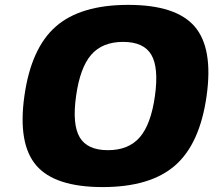

<svg xmlns="http://www.w3.org/2000/svg" viewBox="-20 -740 867 780"><path d="M501 -720.2Q695.3 -720.2 771 -632.1Q846.7 -543.9 819.3 -350.1Q792 -155.8 691.4 -67.9Q590.8 20 397 20Q202.6 20 127.2 -68.1Q51.8 -156.2 79.1 -350.1Q106.4 -544.4 206.8 -632.3Q307.1 -720.2 501 -720.2ZM303.7 -182.4Q334.5 -129.9 418.5 -129.9Q502.4 -129.9 547.9 -182.4Q593.3 -234.9 609.4 -350.1Q625.5 -465.3 594.7 -517.6Q564 -569.8 480 -569.8Q396 -569.8 350.6 -517.6Q305.2 -465.3 289.1 -350.1Q272.9 -234.9 303.7 -182.4Z"/></svg>

Font: Fivo Sans Heavy
Style: Regular
Weight: 900
Designer: Alexander Slobzheninov
Foundry: Alexander Slobzheninov
Version: 1.0